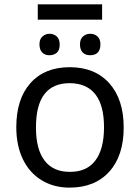

<svg xmlns="http://www.w3.org/2000/svg" viewBox="-20 -856 645 886"><path d="M146 -269Q145.5 -168 185.5 -115.2Q225.6 -62.5 302.7 -63Q379.9 -62.5 419.9 -115.2Q460 -168 460 -269Q460 -370.1 419.9 -420.9Q379.9 -471.7 301.8 -472.2Q146 -472.2 146 -269ZM300.8 9.8Q228 9.8 171.9 -24.4Q115.7 -58.6 85.4 -121.6Q55.2 -185.1 55.2 -269Q55.2 -399.4 120.6 -472.7Q186 -545.9 301.8 -545.9Q418 -545.9 484.4 -471.7Q550.8 -397.5 550.8 -267.6Q550.8 -137.7 484.4 -64Q418 9.8 300.8 9.8ZM154.3 -835.9H451.2V-765.1H154.3ZM241.7 -612.3Q227.5 -600.6 207 -601.1Q186.5 -601.1 174.3 -614.3Q162.1 -627 162.1 -651.4Q162.1 -675.8 176.3 -688Q190.4 -700.2 209 -700.2Q227.5 -700.2 241.7 -688Q255.4 -675.8 255.4 -649.9Q255.4 -624 241.7 -612.3ZM443.4 -651.4Q443.4 -601.6 396 -601.1Q373.5 -601.1 361.3 -614.3Q349.1 -627 349.1 -651.4Q349.1 -675.8 363.3 -688Q377 -700.2 396.5 -700.2Q416 -700.2 429.7 -688Q443.4 -675.8 443.4 -651.4Z"/></svg>

Font: NotoSans
Style: Regular
Weight: 400
Designer: Monotype Design team
Foundry: Monotype Imaging Inc.
Version: Version 1.04